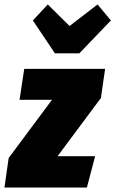

<svg xmlns="http://www.w3.org/2000/svg" viewBox="-55 -844 519 864"><path d="M418 -534 399 -403 204 -141H373L336 0H-35L-16 -133L179 -395H33L54 -534ZM384 -824 444 -752 302 -604H192L93 -752L160 -824L258 -727Z"/></svg>

Font: Fira Sans Extra Condensed Black
Style: Italic
Weight: 900
Width: 3
Italic angle: -8°
Designer: Carrois Corporate & Edenspiekermann AG
Foundry: Carrois Corporate GbR & Edenspiekermann AG
Version: Version 4.203